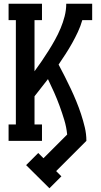

<svg xmlns="http://www.w3.org/2000/svg" viewBox="-20 -755 540 1029"><path d="M245 254 120 130 185 65 213 93 340 -34Q336 -74 324.5 -112Q313 -150 299.5 -187Q286 -224 270 -260Q254 -296 237 -331Q219 -308 201 -285Q183 -262 165 -239V-88H205V0H26V-88H65V-647H26V-735H205V-647H165V-373Q185 -400 204 -428Q223 -456 241 -484.5Q259 -513 275.5 -543Q292 -573 305 -604Q318 -635 326.5 -668Q335 -701 335 -735H474V-647H421Q412 -615 397.5 -584Q383 -553 366.5 -523.5Q350 -494 331.5 -465.5Q313 -437 294 -409Q311 -377 327.5 -344.5Q344 -312 359.5 -279Q375 -246 389 -212Q403 -178 414.5 -143Q426 -108 434.5 -72.5Q443 -37 443 0L281 162L309 190Z"/></svg>

Font: Iosevka Curly Slab Semibold
Style: Regular
Weight: 600
Monospace: yes
Designer: Belleve Invis
Foundry: Belleve Invis
Version: Version 22.1.2; ttfautohint (v1.8.4)